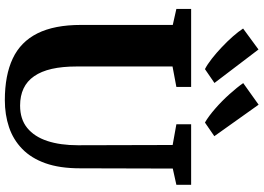

<svg xmlns="http://www.w3.org/2000/svg" viewBox="-164 -890 1063 774"><g transform="rotate(90 367.0 -503.5)"><path d="M384.5 8Q284 8 216.5 -23.8Q149 -55.5 115 -123.5Q81 -191.5 81 -298.5V-669L16.5 -683.5V-743H331V-683.5L248.5 -668V-282Q248.5 -224 258.2 -181.2Q268 -138.5 287.8 -110Q307.5 -81.5 337.2 -67.5Q367 -53.5 406 -53.5Q461 -53.5 496.2 -82.2Q531.5 -111 548.8 -163.2Q566 -215.5 566 -286.5L565 -668.5L481.5 -683.5V-743H725.5V-683.5L660 -669L659 -294.5Q659 -213 638.5 -155.5Q618 -98 580.5 -61.8Q543 -25.5 493 -8.8Q443 8 384.5 8ZM258.5 -799Q240 -808.5 217 -826.5Q194 -844.5 170.5 -866.8Q147 -889 127.2 -911.5Q107.5 -934 95.5 -952.5L180 -1014.5L315 -837L259.5 -799ZM474 -799Q449.5 -813 418.5 -840Q387.5 -867 359.8 -898Q332 -929 315.5 -953L402.5 -1015L529.5 -836.5L475 -799Z"/></g></svg>

Font: Merriweather 36pt ExtraBold
Style: Regular
Weight: 800
Designer: Eben Sorkin
Foundry: Eben Sorkin
Version: Version 2.100